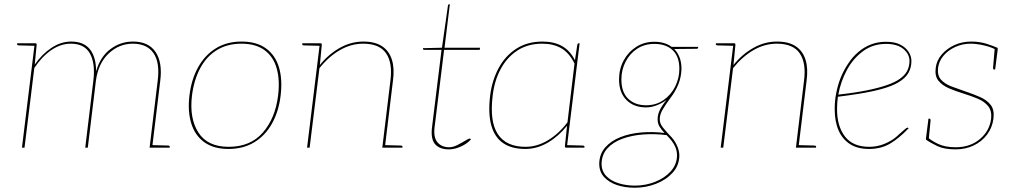

<svg xmlns="http://www.w3.org/2000/svg" viewBox="-20 -693 4741 901"><path d="M83 0 143 -490H146Q153 -490 152 -482L143 -390Q177 -439 221.5 -468.5Q266 -498 314 -498Q373 -498 402 -461.5Q431 -425 431 -358Q450 -426 497.5 -462Q545 -498 604 -498Q677 -498 710 -449Q743 -400 732 -314L694 0H682L720 -314Q731 -399 700.5 -443.5Q670 -488 603 -488Q539 -488 490 -442Q441 -396 430 -314L392 0H380L418 -314Q428 -394 402.5 -441Q377 -488 312 -488Q265 -488 221 -458Q177 -428 141 -374L95 0ZM146 -490 144 -478 67 -480Q65 -480 62.5 -481.5Q60 -483 60 -485L61 -490ZM691 0 693 -12 770 -10Q772 -10 774.5 -8.5Q777 -7 777 -5L776 0Z M1114 -498Q1184 -498 1228 -466Q1272 -434 1289 -377.5Q1306 -321 1297 -245Q1288 -170 1256.5 -113.5Q1225 -57 1173.5 -25.5Q1122 6 1052 6Q983 6 939 -25.5Q895 -57 877.5 -114Q860 -171 869 -245Q878 -320 909.5 -377Q941 -434 992.5 -466Q1044 -498 1114 -498ZM1053 -4Q1155 -4 1213.5 -71Q1272 -138 1285 -245Q1294 -317 1278.5 -372Q1263 -427 1221.5 -457.5Q1180 -488 1113 -488Q1046 -488 997 -457.5Q948 -427 919 -372Q890 -317 881 -245Q868 -138 911 -71Q954 -4 1053 -4Z M1421 0 1481 -490H1484Q1491 -490 1490 -482L1481 -388Q1521 -438 1574 -468Q1627 -498 1685 -498Q1740 -498 1773 -476Q1806 -454 1819 -413Q1832 -372 1824 -314L1786 0H1774L1812 -314Q1823 -397 1792 -442.5Q1761 -488 1684 -488Q1627 -488 1574.5 -457.5Q1522 -427 1479 -373L1433 0ZM1783 0 1785 -12 1862 -10Q1864 -10 1866.5 -8.5Q1869 -7 1869 -5L1868 0ZM1484 -490 1482 -478 1405 -480Q1403 -480 1400.5 -481.5Q1398 -483 1398 -485L1399 -490Z M2087 8Q2044 8 2022.5 -15.5Q2001 -39 2007 -93L2052 -459H1971Q1968 -459 1966.5 -460.5Q1965 -462 1965 -464V-467L2054 -469L2082 -666Q2083 -673 2088 -673H2091L2066 -469H2233L2231 -459H2064L2019 -93Q2014 -47 2033.5 -24.5Q2053 -2 2088 -2Q2106 -2 2126.5 -12.5Q2147 -23 2163.5 -33Q2180 -43 2184 -43Q2186 -43 2188 -41L2190 -39Q2173 -19 2143 -5.5Q2113 8 2087 8Z M2445 6Q2381 6 2341 -21.5Q2301 -49 2285.5 -104.5Q2270 -160 2280 -244Q2289 -316 2320 -373.5Q2351 -431 2403 -464.5Q2455 -498 2526 -498Q2580 -498 2618 -476.5Q2656 -455 2678 -410L2689 -482Q2690 -490 2697 -490H2700L2640 0H2637Q2630 0 2631 -8L2641 -103Q2601 -53 2550.5 -23.5Q2500 6 2445 6ZM2446 -4Q2500 -4 2551 -34.5Q2602 -65 2643 -119L2676 -395Q2651 -445 2614 -466.5Q2577 -488 2525 -488Q2457 -488 2408 -456Q2359 -424 2329.5 -369Q2300 -314 2292 -244Q2277 -122 2316.5 -63Q2356 -4 2446 -4ZM2637 0 2639 -12 2716 -10Q2718 -10 2720.5 -8.5Q2723 -7 2723 -5L2722 0Z M2959 188Q2913 188 2875.5 175.5Q2838 163 2815 138Q2792 113 2792 75Q2793 30 2820 -1Q2847 -32 2891.5 -49.5Q2936 -67 2990 -71.5Q3044 -76 3098 -69Q3085 -83 3075.5 -98Q3066 -113 3066 -133Q3066 -154 3075.5 -175Q3085 -196 3108 -224Q3086 -208 3061 -198.5Q3036 -189 3012 -189Q2954 -189 2919.5 -224Q2885 -259 2885 -320Q2885 -369 2906.5 -409Q2928 -449 2965.5 -473Q3003 -497 3051 -497Q3075 -497 3095.5 -491Q3116 -485 3132 -473H3256V-469Q3256 -464 3247 -464L3144 -463Q3160 -447 3169 -423.5Q3178 -400 3178 -370Q3177 -332 3163.5 -298Q3150 -264 3126 -233Q3104 -203 3090 -179.5Q3076 -156 3076 -133Q3076 -113 3091 -94.5Q3106 -76 3122 -59Q3143 -39 3155.5 -13Q3168 13 3168 38Q3167 84 3136.5 117.5Q3106 151 3058.5 169.5Q3011 188 2959 188ZM2960 178Q3010 178 3055 160Q3100 142 3128 110.5Q3156 79 3157 38Q3157 16 3150 -1Q3143 -18 3132 -32Q3121 -46 3108 -59Q3052 -66 2998.5 -62Q2945 -58 2901 -42Q2857 -26 2830.5 3Q2804 32 2803 75Q2803 110 2825 133Q2847 156 2883 167Q2919 178 2960 178ZM3012 -199Q3059 -199 3094 -223.5Q3129 -248 3148.5 -287Q3168 -326 3168 -370Q3168 -428 3136.5 -457.5Q3105 -487 3051 -487Q3004 -487 2969.5 -464Q2935 -441 2915.5 -403Q2896 -365 2896 -320Q2896 -260 2928 -229.5Q2960 -199 3012 -199Z M3362 0 3422 -490H3425Q3432 -490 3431 -482L3422 -388Q3462 -438 3515 -468Q3568 -498 3626 -498Q3681 -498 3714 -476Q3747 -454 3760 -413Q3773 -372 3765 -314L3727 0H3715L3753 -314Q3764 -397 3733 -442.5Q3702 -488 3625 -488Q3568 -488 3515.5 -457.5Q3463 -427 3420 -373L3374 0ZM3724 0 3726 -12 3803 -10Q3805 -10 3807.5 -8.5Q3810 -7 3810 -5L3809 0ZM3425 -490 3423 -478 3346 -480Q3344 -480 3341.5 -481.5Q3339 -483 3339 -485L3340 -490Z M4058 6Q4004 6 3968.5 -17Q3933 -40 3915 -81.5Q3897 -123 3897 -181Q3897 -199 3898.5 -217.5Q3900 -236 3904 -255Q3911 -293 3925 -328Q3939 -363 3960 -394Q3970 -410 3982 -423.5Q3994 -437 4007 -448Q4033 -471 4066 -484Q4099 -497 4138 -497Q4179 -497 4205 -483.5Q4231 -470 4244 -449.5Q4257 -429 4257 -407Q4257 -376 4243 -351Q4229 -326 4195 -306Q4164 -288 4116 -275Q4068 -262 4014.5 -253.5Q3961 -245 3912 -239Q3910 -225 3909 -210Q3908 -195 3908 -181Q3908 -100 3945.5 -52Q3983 -4 4059 -4Q4097 -4 4130.5 -18Q4164 -32 4185 -50Q4193 -57 4204 -67Q4215 -77 4225 -85.5Q4235 -94 4238 -94Q4241 -94 4243 -92L4244 -91Q4198 -43 4156 -18.5Q4114 6 4058 6ZM3914 -249Q3962 -254 4015.5 -263Q4069 -272 4116 -285.5Q4163 -299 4192 -316Q4223 -335 4235.5 -357.5Q4248 -380 4248 -407Q4248 -439 4219.5 -463Q4191 -487 4138 -487Q4076 -487 4029.5 -452.5Q3983 -418 3954 -364Q3925 -310 3914 -249Z M4464 8Q4411 8 4378.5 -7.5Q4346 -23 4325 -38L4327 -56L4337 -46Q4349 -34 4381.5 -18Q4414 -2 4465 -2Q4533 -2 4578.5 -40.5Q4624 -79 4631 -136Q4635 -173 4617 -195Q4599 -217 4568 -230Q4537 -243 4501 -254Q4465 -265 4433.5 -278.5Q4402 -292 4384 -314Q4366 -336 4371 -374Q4375 -409 4399 -437Q4423 -465 4459 -481.5Q4495 -498 4537 -498Q4578 -498 4611.5 -487Q4645 -476 4662 -468L4661 -453L4651 -461Q4629 -473 4595 -480.5Q4561 -488 4536 -488Q4496 -488 4462.5 -472.5Q4429 -457 4407.5 -431.5Q4386 -406 4382 -374Q4378 -339 4396 -319Q4414 -299 4446 -287Q4478 -275 4513 -263Q4549 -251 4580.5 -237Q4612 -223 4629.5 -200Q4647 -177 4642 -137Q4637 -95 4612.5 -62Q4588 -29 4549.5 -10.5Q4511 8 4464 8ZM4648 -467 4662 -461 4650 -367H4644Q4642 -367 4641 -369.5Q4640 -372 4640 -374ZM4338 -36 4325 -42 4337 -136H4343Q4345 -136 4346 -133.5Q4347 -131 4347 -129Z"/></svg>

Font: Aleo Thin
Style: Italic
Weight: 250
Italic angle: -7°
Designer: Alessio Laiso
Foundry: Alessio Laiso
Version: Version 2.001;gftools[0.9.29]